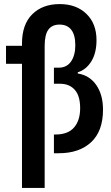

<svg xmlns="http://www.w3.org/2000/svg" viewBox="-20 -759 549 951"><path d="M88.9 -543Q88.9 -637.7 139.6 -688.2Q190.4 -738.8 275.9 -738.8Q357.9 -738.8 408 -690.4Q458 -642.1 458 -560.1Q458 -496.6 432.4 -455.1Q406.7 -413.6 365.2 -400.9V-395Q423.8 -385.7 457 -337.6Q490.2 -289.6 490.2 -215.8Q490.2 -109.4 431.4 -54.7Q372.6 0 271 0H247.1V-92.8H254.9Q316.9 -92.8 346.9 -127.7Q377 -162.6 377 -223.1Q377 -284.2 350.3 -314.2Q323.7 -344.2 276.9 -344.2H247.1V-423.8H271Q310.5 -423.8 331.8 -454.3Q353 -484.9 353 -535.2Q353 -585.9 333 -611.6Q313 -637.2 274.9 -637.2Q237.8 -637.2 219.5 -612.1Q201.2 -586.9 201.2 -530.8V171.9H88.9V-442.9H9.8V-532.2H88.9Z"/></svg>

Font: Lumene Sans Condensed
Style: Bold
Weight: 600
Width: 3
Designer: Deni Anggara
Version: Version 1.003;Glyphs 3.1.2 (3151)